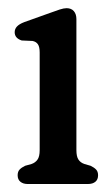

<svg xmlns="http://www.w3.org/2000/svg" viewBox="-20 -461 277 481"><path d="M171.4 -413.1V-85Q171.4 -68.6 176.6 -61.1Q181.7 -53.5 191.4 -50.2L206.9 -45.7Q215.9 -41.4 220.8 -36.2Q225.7 -31 225.7 -21.9Q225.7 -11.3 219 -5.7Q212.2 0 200.1 0H49.5Q38 0 31.1 -5.7Q24.2 -11.3 24.2 -21.9Q24.2 -31 29.1 -36.2Q34 -41.4 43 -45.7L59.1 -50.2Q68.5 -53.5 73.9 -61.1Q79.4 -68.6 79.4 -85V-329.4Q79.4 -343.5 75 -350Q70.7 -356.5 61.6 -358.4L34.3 -359.6Q25.6 -362.5 21.2 -367.6Q16.8 -372.8 16.8 -380.2Q16.8 -388.4 22.4 -394.5Q28.1 -400.7 40.6 -405.5L104.9 -428.5Q119 -433.6 129.4 -437.1Q139.8 -440.5 146.7 -440.5Q158.6 -440.5 165 -433.1Q171.4 -425.6 171.4 -413.1Z"/></svg>

Font: Fraunces 144pt S100 Black
Style: Regular
Weight: 900
Version: Version 1.000